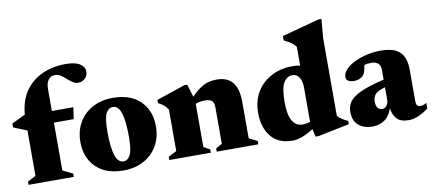

<svg xmlns="http://www.w3.org/2000/svg" viewBox="-67 -958 2745 1219"><g transform="rotate(-10 1306.0 -349.0)"><path d="M261.5 -52.5 326 -21V0H34.5V-21L87.5 -48.5V-341L1 -376V-401L88.5 -443.5Q95.5 -533 137.5 -593.2Q179.5 -653.5 247.2 -684Q315 -714.5 398.5 -714.5Q460.5 -714.5 490.5 -694.8Q520.5 -675 520.5 -645.5Q520.5 -618 501.8 -600.8Q483 -583.5 459.5 -583.5Q439.5 -583.5 422.5 -594.8Q405.5 -606 389.8 -620.5Q374 -635 357.2 -646.2Q340.5 -657.5 321 -657.5Q294 -657.5 277.8 -637.2Q261.5 -617 261.5 -578V-436H400L389 -361H261.5Z M645.5 15Q531 15 468.2 -47.2Q405.5 -109.5 405.5 -210.5Q405.5 -281 437 -335.2Q468.5 -389.5 524.8 -420.2Q581 -451 655.5 -451Q770 -451 832.8 -388.8Q895.5 -326.5 895.5 -225.5Q895.5 -155.5 864 -101Q832.5 -46.5 776.2 -15.8Q720 15 645.5 15ZM654.5 -42Q682 -42 698.5 -73.2Q715 -104.5 715 -190.5Q715 -291 698.8 -342.5Q682.5 -394 646.5 -394Q619 -394 602.5 -363Q586 -332 586 -245.5Q586 -145 602.2 -93.5Q618.5 -42 654.5 -42Z M1247.5 -21 1288 -43.5V-279.5Q1288 -309.5 1274.2 -321.2Q1260.5 -333 1230 -333Q1195 -333 1169 -322V-43.5L1209.5 -21V0H942V-21L995 -48.5V-316.5Q981.5 -336.5 966.8 -348Q952 -359.5 934 -367.5V-389L1117.5 -451H1137L1161.5 -370Q1197 -405 1224.2 -422.2Q1251.5 -439.5 1276 -445.2Q1300.5 -451 1326.5 -451Q1462 -451 1462 -284.5V-48.5L1516 -21V0H1247.5Z M2103.5 -26 1901.5 15H1882L1871 -35.5Q1825.5 -7.5 1793.8 3.8Q1762 15 1735 15Q1643.5 15 1596.2 -43.8Q1549 -102.5 1549 -196Q1549 -260 1571.2 -307.8Q1593.5 -355.5 1631 -387.2Q1668.5 -419 1714.5 -435Q1760.5 -451 1808.5 -451Q1837.5 -451 1864 -446.5V-566.5Q1851 -584 1834.8 -595.8Q1818.5 -607.5 1789 -621.5V-650L2029 -714.5H2048.5L2038 -593V-91.5Q2063 -64 2103.5 -47.5ZM1864 -304.5Q1864 -343.5 1849 -369.2Q1834 -395 1804.5 -395Q1769 -395 1747.8 -359.5Q1726.5 -324 1726.5 -234Q1726.5 -151 1750 -113Q1773.5 -75 1814 -75Q1825 -75 1838 -77Q1851 -79 1864 -84Z M2611.5 -37.5Q2582.5 -15.5 2548.8 -0.2Q2515 15 2485.5 15Q2431 15 2407 -11.5Q2383 -38 2378.5 -80.5Q2360.5 -30.5 2327.8 -7.8Q2295 15 2250.5 15Q2195.5 15 2161 -13.8Q2126.5 -42.5 2126.5 -103Q2126.5 -137.5 2146.2 -165.8Q2166 -194 2218.8 -218.5Q2271.5 -243 2370.5 -266.5V-330.5Q2370.5 -355.5 2355.8 -370.2Q2341 -385 2310 -385Q2286.5 -385 2266 -379.5Q2261 -348 2256 -334.2Q2251 -320.5 2244 -313.5Q2236 -304 2220.2 -297.2Q2204.5 -290.5 2186 -290.5Q2134 -290.5 2134 -325Q2134 -349 2155 -371.8Q2176 -394.5 2211.8 -412.2Q2247.5 -430 2292 -440.5Q2336.5 -451 2383.5 -451Q2448 -451 2483 -431.2Q2518 -411.5 2531.2 -377.8Q2544.5 -344 2544.5 -301.5V-93.5Q2544.5 -61 2571 -61Q2579.5 -61 2589.8 -63.8Q2600 -66.5 2611.5 -74ZM2290.5 -140.5Q2290.5 -110 2301 -97.2Q2311.5 -84.5 2330 -84.5Q2347.5 -84.5 2359 -99.2Q2370.5 -114 2370.5 -135V-217Q2319 -202.5 2304.8 -183.5Q2290.5 -164.5 2290.5 -140.5Z"/></g></svg>

Font: Newsreader Text ExtraBold
Style: Regular
Weight: 800
Designer: Hugues Gentile
Foundry: Production Type
Version: Version 1.001